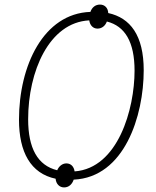

<svg xmlns="http://www.w3.org/2000/svg" viewBox="-20 -776 682 839"><path d="M260 43C280 43 295 30 302 9C524 -1 608 -270 608 -469C608 -622 549 -698 453 -719C452 -742 437 -756 417 -756C397 -756 382 -744 375 -724C170 -717 63 -489 63 -253C63 -111 114 -18 223 5C225 28 240 43 260 43ZM306 -27C303 -48 290 -62 270 -62C252 -62 237 -49 230 -32C144 -53 103 -129 103 -255C103 -463 194 -678 370 -687C373 -665 387 -651 406 -651C425 -651 440 -663 447 -682C526 -662 568 -593 568 -467C568 -300 496 -41 306 -27Z"/></svg>

Font: Noto Sans SemiCondensed ExtraLight
Style: Italic
Weight: 200
Width: 4
Italic angle: -12°
Designer: Monotype Design Team
Foundry: Monotype Imaging Inc.
Version: Version 2.013